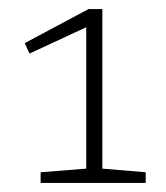

<svg xmlns="http://www.w3.org/2000/svg" viewBox="-20 -734 365 423"><path d="M170 -362.5V-674L45 -616L34.5 -639L175 -714H205.5V-362.5L301 -354.5V-331H69.5V-354.5Z"/></svg>

Font: Newsreader Caption ExtraLight
Style: Regular
Weight: 275
Designer: Hugues Gentile
Foundry: Production Type
Version: Version 1.001